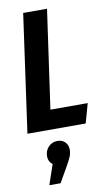

<svg xmlns="http://www.w3.org/2000/svg" viewBox="-107 -743 628 1110"><g transform="rotate(-10 206.5 -188.5)"><path d="M171 -114H390L358 0H16L113 -692H253ZM241 132Q241 153 233.5 172Q226 191 206 226L155 315H89L129 198Q105 179 105 150Q105 115 126.5 93Q148 71 179 71Q207 71 224 88.5Q241 106 241 132Z"/></g></svg>

Font: Fira Sans Compressed SemiBold
Style: Italic
Weight: 600
Width: 1
Italic angle: -8°
Designer: bBox Type GmbH & Carrois Corporate GbR & Edenspiekermann AG
Foundry: bBox Type GmbH & Carrois Corporate GbR & Edenspiekermann AG
Version: Version 4.301